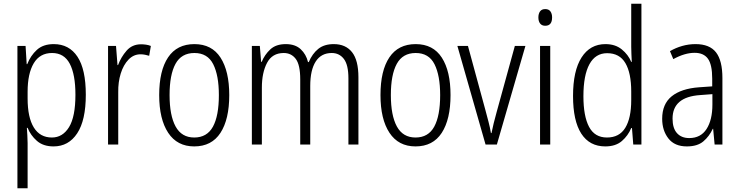

<svg xmlns="http://www.w3.org/2000/svg" viewBox="-20 -780 3989 1036"><path d="M270 -542Q353 -542 398 -474Q443 -406 443 -269Q443 -131 396.5 -60.5Q350 10 269 10Q213 10 179 -20Q145 -50 129 -90H125Q126 -72 127.5 -50.5Q129 -29 129 -8V236H74V-532H118L124 -434H127Q145 -480 179 -511Q213 -542 270 -542ZM261 -494Q195 -494 162 -438.5Q129 -383 129 -285V-249Q129 -146 162.5 -92Q196 -38 260 -38Q318 -38 352.5 -94Q387 -150 387 -269Q387 -378 356.5 -436Q326 -494 261 -494Z M741 -541Q754 -541 768 -539Q782 -537 794 -532L785 -479Q775 -482 763 -484.5Q751 -487 738 -487Q701 -487 673.5 -458.5Q646 -430 631.5 -383.5Q617 -337 618 -282V0H563V-532H606L614 -429H617Q633 -472 663 -506.5Q693 -541 741 -541Z M1217 -267Q1217 -136 1169.5 -63Q1122 10 1028 10Q936 10 887.5 -63.5Q839 -137 839 -267Q839 -399 887 -470.5Q935 -542 1029 -542Q1123 -542 1170 -469Q1217 -396 1217 -267ZM895 -267Q895 -157 927.5 -97.5Q960 -38 1028 -38Q1097 -38 1129 -96.5Q1161 -155 1161 -267Q1161 -373 1130.5 -433.5Q1100 -494 1029 -494Q959 -494 927 -435.5Q895 -377 895 -267Z M1781 -542Q1845 -542 1879.5 -498.5Q1914 -455 1914 -363V0H1860V-357Q1860 -430 1835.5 -462Q1811 -494 1770 -494Q1713 -494 1683.5 -448Q1654 -402 1654 -316V0H1600V-352Q1600 -430 1576 -462Q1552 -494 1511 -494Q1449 -494 1421 -441Q1393 -388 1393 -307V0H1339V-532H1382L1389 -446H1392Q1408 -485 1438.5 -513.5Q1469 -542 1522 -542Q1573 -542 1602.5 -514.5Q1632 -487 1642 -445H1646Q1665 -490 1697 -516Q1729 -542 1781 -542Z M2411 -267Q2411 -136 2363.5 -63Q2316 10 2222 10Q2130 10 2081.5 -63.5Q2033 -137 2033 -267Q2033 -399 2081 -470.5Q2129 -542 2223 -542Q2317 -542 2364 -469Q2411 -396 2411 -267ZM2089 -267Q2089 -157 2121.5 -97.5Q2154 -38 2222 -38Q2291 -38 2323 -96.5Q2355 -155 2355 -267Q2355 -373 2324.5 -433.5Q2294 -494 2223 -494Q2153 -494 2121 -435.5Q2089 -377 2089 -267Z M2600 0 2448 -532H2505L2600 -183Q2608 -153 2616 -122.5Q2624 -92 2629 -62H2632Q2637 -86 2644 -115.5Q2651 -145 2660 -176L2758 -532H2815L2661 0Z M2922 -731Q2941 -731 2950 -718.5Q2959 -706 2959 -686Q2959 -641 2922 -641Q2904 -641 2894.5 -653Q2885 -665 2885 -686Q2885 -706 2894 -718.5Q2903 -731 2922 -731ZM2949 -532V0H2894V-532Z M3246 10Q3161 10 3116.5 -59Q3072 -128 3072 -262Q3072 -398 3118 -470Q3164 -542 3247 -542Q3300 -542 3335 -513.5Q3370 -485 3386 -446H3389Q3388 -468 3387 -488.5Q3386 -509 3386 -527V-760H3441V0H3397L3390 -89H3386Q3369 -48 3335.5 -19Q3302 10 3246 10ZM3255 -38Q3322 -38 3354 -90.5Q3386 -143 3386 -240V-286Q3386 -386 3354.5 -439.5Q3323 -493 3256 -493Q3193 -493 3160.5 -433.5Q3128 -374 3128 -261Q3128 -153 3158.5 -95.5Q3189 -38 3255 -38Z M3733 -542Q3809 -542 3843.5 -497.5Q3878 -453 3878 -359V0H3836L3828 -85H3826Q3807 -44 3775 -17Q3743 10 3686 10Q3620 10 3586.5 -33Q3553 -76 3553 -139Q3553 -219 3604.5 -260.5Q3656 -302 3752 -309L3823 -314V-355Q3823 -431 3800 -463Q3777 -495 3728 -495Q3675 -495 3613 -461L3595 -504Q3626 -522 3661 -532Q3696 -542 3733 -542ZM3758 -267Q3609 -257 3609 -140Q3609 -88 3633 -61.5Q3657 -35 3699 -35Q3761 -35 3792.5 -84Q3824 -133 3824 -216V-272Z"/></svg>

Font: Noto Sans Condensed Light
Style: Regular
Weight: 300
Width: 3
Designer: Monotype Design Team
Foundry: Monotype Imaging Inc.
Version: Version 2.013; ttfautohint (v1.8.4.7-5d5b)